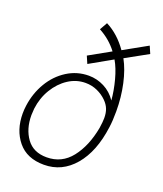

<svg xmlns="http://www.w3.org/2000/svg" viewBox="-137 -816 779 920"><g transform="rotate(20 252.5 -355.5)"><path d="M17 -182Q17 -202 20 -223Q29 -288 61 -342Q93 -396 143.5 -428Q194 -460 254 -460Q295 -460 332.5 -441Q370 -422 395 -385Q391 -434 377 -486.5Q363 -539 342 -575L227 -510L211 -547L320 -608Q283 -657 227 -687L249 -726Q312 -694 358 -628L478 -695L494 -658L380 -595Q406 -548 420.5 -482Q435 -416 435 -344Q435 -295 430 -261Q413 -132 350.5 -58.5Q288 15 196 15Q109 15 63 -41Q17 -97 17 -182ZM387 -242Q392 -275 392 -294Q392 -320 384.5 -339.5Q377 -359 360 -376Q339 -397 311 -409.5Q283 -422 251 -422Q204 -422 163.5 -395.5Q123 -369 95.5 -323.5Q68 -278 61 -222Q59 -200 59 -188Q59 -118 93.5 -70.5Q128 -23 196 -23Q273 -23 321 -84Q369 -145 387 -242Z"/></g></svg>

Font: Bellota Text Light
Style: Italic
Weight: 300
Italic angle: -7.5°
Designer: Kemie Guaida
Foundry: Kemie Guaida
Version: Version 4.001